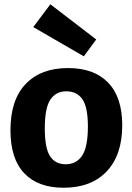

<svg xmlns="http://www.w3.org/2000/svg" viewBox="-20 -867 621 900"><path d="M553 -280Q553 -141 480.5 -64Q408 13 278 13Q158 13 93.5 -55Q29 -123 29 -257Q29 -399 100.5 -473.5Q172 -548 299 -548Q421 -548 487 -479.5Q553 -411 553 -280ZM190 -265Q190 -173 214.5 -135Q239 -97 288 -97Q338 -97 365 -137.5Q392 -178 392 -274Q392 -364 366.5 -401.5Q341 -439 291 -439Q242 -439 216 -400Q190 -361 190 -265ZM431 -682 373 -603 136 -740 216 -847Z"/></svg>

Font: Bitter Pro OGT
Style: Bold
Weight: 700
Designer: Sol Matas, and Bitter project Authors
Foundry: Sol Matas
Version: Version 2.110